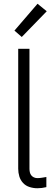

<svg xmlns="http://www.w3.org/2000/svg" viewBox="-20 -995 278 1023"><path d="M179 8Q158 8 137.5 1.5Q117 -5 103 -20Q89 -35 83 -55Q77 -75 77 -96V-735H137V-96Q137 -87 139 -77.5Q141 -68 146.5 -61Q152 -54 160.5 -50Q169 -46 179 -46Q191 -46 203 -48Q215 -50 227 -52V2Q215 5 203 6.5Q191 8 179 8ZM96 -798 57 -832 180 -975 229 -935Z"/></svg>

Font: Iosevka QP Light
Style: Regular
Weight: 300
Designer: Belleve Invis
Foundry: Belleve Invis
Version: Version 20.0.0; ttfautohint (v1.8.4)